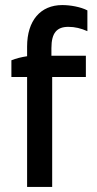

<svg xmlns="http://www.w3.org/2000/svg" viewBox="-20 -738 383 758"><path d="M87 0H186V-434H319V-518H183V-548C183 -609 205 -632 250 -632C276 -632 300 -626 325 -615V-697C298 -711 257 -718 226 -718C140 -718 87 -657 87 -554V-516C66 -513 42 -507 25 -500V-434H87Z"/></svg>

Font: Fixel Text Medium
Style: Regular
Weight: 500
Width: 4
Designer: AlfaBravo + MacPaw
Foundry: Kyrylo Tkachov, Marchela Mozhyna, Serhii Makarenko, Maria Weinstein, Zakhar Kryvoshyya
Version: Version 1.211